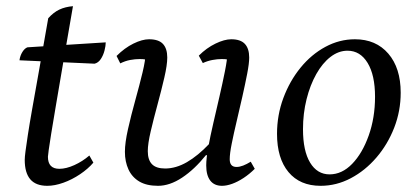

<svg xmlns="http://www.w3.org/2000/svg" viewBox="-20 -589 1350 621"><path d="M133 12Q96 12 78 -9Q60 -30 60 -72Q60 -81 62.5 -100Q65 -119 70 -152Q75 -185 84 -236Q93 -287 106 -359.5Q119 -432 136 -530Q153 -549 172 -558Q191 -567 216 -569Q197 -461 183.5 -381Q170 -301 160.5 -246Q151 -191 145.5 -156Q140 -121 137.5 -103.5Q135 -86 135 -82Q135 -43 172 -43Q194 -43 220.5 -55Q247 -67 269 -86L282 -63Q265 -43 239 -25.5Q213 -8 185 2Q157 12 133 12ZM286 -383 43 -394Q45 -409 52.5 -421Q60 -433 69 -436L322 -452Q322 -441 318 -425.5Q314 -410 306 -398Q298 -386 286 -383Z M491 12Q454 12 430.5 -2Q407 -16 395.5 -41Q384 -66 384 -98Q384 -127 394 -171.5Q404 -216 417.5 -264.5Q431 -313 441 -354.5Q451 -396 451 -420L464 -392Q459 -395 451 -396.5Q443 -398 432 -398Q417 -398 401 -395Q385 -392 369 -384L357 -408Q383 -434 411.5 -448Q440 -462 462 -462Q493 -462 507 -447Q521 -432 521 -403Q521 -379 511.5 -338Q502 -297 489.5 -251Q477 -205 467.5 -164.5Q458 -124 458 -100Q458 -72 471.5 -58Q485 -44 514 -44Q549 -44 584.5 -64.5Q620 -85 657 -124L671 -87H646Q609 -41 569 -14.5Q529 12 491 12ZM698 12Q673 12 660 -5Q647 -22 647 -54Q647 -76 653.5 -112Q660 -148 670 -191Q680 -234 690 -277.5Q700 -321 707.5 -358.5Q715 -396 716 -420L730 -392Q725 -395 717 -396.5Q709 -398 697 -398Q683 -398 667 -395Q651 -392 636 -385L623 -409Q648 -434 677 -448Q706 -462 728 -462Q758 -462 772 -447Q786 -432 786 -403Q786 -384 779.5 -350.5Q773 -317 764 -277Q755 -237 745.5 -197Q736 -157 729.5 -124.5Q723 -92 723 -74Q723 -49 745 -49Q755 -49 766.5 -53.5Q778 -58 791 -66L804 -43Q787 -26 768 -13.5Q749 -1 731 5.5Q713 12 698 12Z M1017 12Q950 12 913 -32.5Q876 -77 876 -156Q876 -217 896.5 -272Q917 -327 952 -370Q987 -413 1032.5 -437.5Q1078 -462 1128 -462Q1196 -462 1236 -415.5Q1276 -369 1276 -289Q1276 -230 1255 -176Q1234 -122 1197.5 -79.5Q1161 -37 1114.5 -12.5Q1068 12 1017 12ZM1046 -25Q1086 -25 1119 -59Q1152 -93 1172.5 -150.5Q1193 -208 1193 -276Q1193 -346 1169 -385.5Q1145 -425 1104 -425Q1075 -425 1049 -405Q1023 -385 1003 -349.5Q983 -314 971.5 -268Q960 -222 960 -171Q960 -101 983 -63Q1006 -25 1046 -25Z"/></svg>

Font: Petrona
Style: Italic
Weight: 400
Italic angle: -9°
Designer: Ringo R. Seeber
Foundry: Ringo R. Seeber
Version: Version 2.001; ttfautohint (v1.8.3)